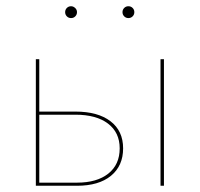

<svg xmlns="http://www.w3.org/2000/svg" viewBox="-20 -596 641 616"><path d="M375 -120Q375 -64 336 -32Q297 0 227 0H95V-406H106V-238H222Q294 -238 334.5 -207Q375 -176 375 -120ZM364 -120Q364 -171 326.5 -199.5Q289 -228 222 -228H106V-10H227Q291 -10 327.5 -39Q364 -68 364 -120ZM495 -406H506V0H495ZM189 -557Q189 -565 194.5 -570.5Q200 -576 208 -576Q215 -576 221 -570.5Q227 -565 227 -557Q227 -549 221.5 -543.5Q216 -538 208 -538Q200 -538 194.5 -543.5Q189 -549 189 -557ZM373 -557Q373 -565 378.5 -570.5Q384 -576 392 -576Q400 -576 405.5 -570.5Q411 -565 411 -557Q411 -549 405.5 -543.5Q400 -538 392 -538Q384 -538 378.5 -543.5Q373 -549 373 -557Z"/></svg>

Font: Ysabeau Hairline
Style: Regular
Weight: 100
Designer: Christian Thalmann (Catharsis Fonts)
Version: Version 0.003